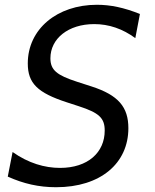

<svg xmlns="http://www.w3.org/2000/svg" viewBox="-20 -762 642 796"><path d="M212.4 14.2C397 14.2 512.2 -85 512.2 -230.5C512.2 -317.9 471.2 -367.7 358.9 -403.8L299.8 -422.9C215.3 -450.2 189 -471.7 189 -520.5C189 -602.1 263.2 -662.1 370.6 -662.1C431.6 -662.1 488.3 -642.6 541 -604L560.1 -704.1C493.7 -730.5 438.5 -742.2 381.8 -742.2C216.3 -742.2 95.2 -641.1 95.2 -499C95.2 -417 135.3 -377.4 256.8 -337.9L306.2 -321.8C390.6 -294.4 414.1 -272.9 414.1 -220.7C414.1 -129.9 344.2 -65.9 229 -65.9C165.5 -65.9 97.7 -85.4 32.2 -131.8L12.2 -29.8C77.1 -0.5 141.1 14.2 212.4 14.2Z"/></svg>

Font: Hack
Style: Oblique
Weight: 400
Italic angle: -12°
Monospace: yes
Designer: Christopher Simpkins
Foundry: Christopher Simpkins
Version: Version 2.010